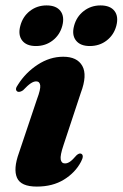

<svg xmlns="http://www.w3.org/2000/svg" viewBox="-20 -678 453 709"><path d="M220 -74.5Q229 -74.5 238.5 -81Q248 -87.5 262.5 -104.5Q273 -114 280.5 -110Q291.5 -103.5 279 -80.5Q258 -40.5 216.2 -14.8Q174.5 11 116 11Q57 11 42.8 -21.5Q28.5 -54 50 -113.5L116.5 -311.5Q130.5 -348.5 128.5 -363Q126.5 -377.5 113.5 -377.5Q104.5 -377.5 93.5 -370.2Q82.5 -363 65 -344.5Q53 -336.5 45 -339.5Q32.5 -346.5 46.5 -365.5Q74.5 -410 119.2 -439.2Q164 -468.5 213.5 -468.5Q265 -468.5 284 -434.5Q303 -400.5 278.5 -335.5L214.5 -142Q201.5 -103.5 204.2 -89Q207 -74.5 220 -74.5ZM112.5 -508Q77.5 -508 61.8 -528.5Q46 -549 55 -582.5Q64 -617 90.5 -637.5Q117 -658 152 -658Q187.5 -658 203.2 -637.5Q219 -617 210 -582.5Q201 -549 174.5 -528.5Q148 -508 112.5 -508ZM311.5 -508Q276.5 -508 260.5 -528.5Q244.5 -549 253.5 -582.5Q262.5 -616.5 289.2 -637.2Q316 -658 351 -658Q387 -658 402.8 -637.5Q418.5 -617 409.5 -582.5Q400.5 -549 374 -528.5Q347.5 -508 311.5 -508Z"/></svg>

Font: Fraunces 72pt S000
Style: Bold Italic
Weight: 700
Italic angle: -16°
Version: Version 1.000; ttfautohint (v1.8.3)